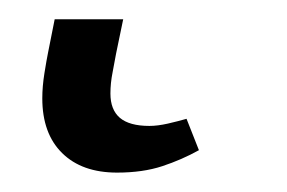

<svg xmlns="http://www.w3.org/2000/svg" viewBox="-20 50 294 197"><path d="M184.1 204.1Q166.5 213.9 146.5 220.5Q126.5 227.1 100.1 227.1Q64 227.1 43.7 207Q23.4 187 23.4 150.9Q23.4 138.7 25.6 125Q27.8 111.3 29.3 104L36.1 69.8H106.4L99.1 105Q97.7 113.3 95.5 124.3Q93.3 135.3 93.3 146Q93.3 162.6 103 170.9Q112.8 179.2 133.3 179.2Q141.6 179.2 152.3 176.8Q163.1 174.3 171.4 171.9Z"/></svg>

Font: Droid Serif
Style: Italic
Weight: 400
Italic angle: -12°
Designer: Monotype Design team
Foundry: Monotype Imaging Inc.
Version: Version 1.03